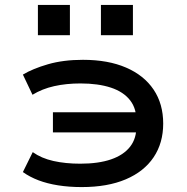

<svg xmlns="http://www.w3.org/2000/svg" viewBox="-20 -751 758 780"><path d="M312 9Q261 9 216.5 2Q172 -5 136.5 -18.5Q101 -32 73 -52L113 -133Q148 -108 197 -97Q246 -86 306 -86Q380 -86 431 -103.5Q482 -121 508.5 -155Q535 -189 534 -239L554 -213H195V-295H554L534 -254Q536 -308 509 -343Q482 -378 430.5 -395Q379 -412 307 -412Q249 -412 200 -401Q151 -390 112 -366L73 -448Q113 -472 175 -490Q237 -508 317 -508Q419 -508 492 -476.5Q565 -445 604 -387Q643 -329 643 -249Q643 -170 604 -112Q565 -54 491 -22.5Q417 9 312 9ZM390 -608V-731H520V-608ZM134 -608V-731H264V-608Z"/></svg>

Font: Nunito Sans 7pt Expanded SemiBold
Style: Regular
Weight: 600
Width: 7
Designer: Vernon Adams
Foundry: Vernon Adams
Version: Version 3.101;gftools[0.9.27]